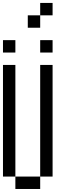

<svg xmlns="http://www.w3.org/2000/svg" viewBox="-20 -1353 457 1290"><path d="M0 -166.7V-916.7H83.3V-166.7ZM0 -1000V-1083.3H83.3V-1000ZM166.7 -1166.7V-1250H250V-1166.7ZM333.3 -166.7H250V-916.7H333.3ZM333.3 -1000H250V-1083.3H333.3ZM333.3 -1250H250V-1333.3H333.3ZM83.3 -166.7H250V-83.3H83.3Z"/></svg>

Font: Galmuri11 Condensed
Style: Regular
Weight: 400
Width: 3
Designer: Lee Minseo (quiple)
Version: Version 2.399;hotconv 1.1.1;makeotfexe 2.6.0 DEVELOPMENT